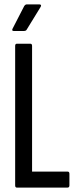

<svg xmlns="http://www.w3.org/2000/svg" viewBox="-20 -854 350 874"><path d="M57 0Q49 0 49 -10V-645Q49 -655 57 -655H118Q126 -655 126 -645V-73H287Q296 -73 296 -63V-10Q296 0 287 0ZM42 -713Q37 -713 36 -716Q35 -719 37 -723L90 -826Q95 -834 102 -834H160Q165 -834 166.5 -830.5Q168 -827 164 -821L102 -720Q99 -713 89 -713Z"/></svg>

Font: Sofia Sans Extra Condensed Medium
Style: Regular
Weight: 500
Version: Version 4.100